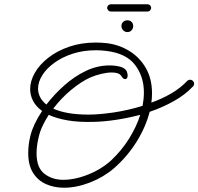

<svg xmlns="http://www.w3.org/2000/svg" viewBox="-20 -799 928 898"><path d="M279 79Q234 79 196 62.5Q158 46 135 10Q112 -26 112 -83Q112 -102 114.5 -123Q117 -144 123 -167Q136 -218 177 -280Q148 -301 134.5 -327.5Q121 -354 121 -382Q121 -420 143 -458.5Q165 -497 206 -529Q247 -561 303.5 -580.5Q360 -600 428 -600Q453 -600 480 -597Q537 -590 585 -560.5Q633 -531 662 -481Q691 -431 691 -362Q691 -340 688 -319Q738 -337 781 -362Q824 -387 854 -419Q861 -426 869 -426Q877 -426 882.5 -420.5Q888 -415 888 -408Q888 -400 882 -394Q845 -355 792 -325.5Q739 -296 680 -276Q661 -203 617.5 -134Q574 -65 513 -12Q464 30 401 54.5Q338 79 279 79ZM401 -436Q361 -418 314 -379.5Q267 -341 229 -291Q257 -278 298 -270.5Q339 -263 394 -263Q444 -263 511.5 -273Q579 -283 647 -304Q653 -337 653 -367Q653 -441 611.5 -495.5Q570 -550 476 -561Q452 -564 429 -564Q370 -564 320.5 -548Q271 -532 234.5 -505.5Q198 -479 178 -447.5Q158 -416 158 -384Q158 -364 167.5 -345Q177 -326 197 -310Q233 -357 280 -399Q327 -441 381 -467Q435 -493 492 -493Q521 -493 546 -486Q556 -483 564.5 -476Q573 -469 575 -458Q576 -455 576.5 -452.5Q577 -450 577 -447Q577 -429 565 -429Q556 -429 547 -444Q537 -460 503 -460Q481 -460 453.5 -453.5Q426 -447 401 -436ZM151 -82Q151 -15 187.5 13.5Q224 42 276 42Q314 42 355.5 30Q397 18 434.5 -2.5Q472 -23 500 -49Q548 -94 583 -149.5Q618 -205 636 -262Q579 -247 522.5 -238.5Q466 -230 418 -229Q348 -227 296 -236Q244 -245 208 -262Q192 -237 179.5 -211Q167 -185 161 -158Q151 -117 151 -82ZM576 -649Q564 -649 556 -657.5Q548 -666 548 -677Q548 -689 556 -696.5Q564 -704 576 -704Q588 -704 595.5 -696.5Q603 -689 603 -677Q603 -666 595.5 -657.5Q588 -649 576 -649ZM500 -745Q491 -745 486 -751Q481 -757 481 -762Q481 -768 486 -773.5Q491 -779 500 -779H668Q678 -779 682.5 -773.5Q687 -768 687 -762Q687 -757 682.5 -751Q678 -745 668 -745Z"/></svg>

Font: Meow Script
Style: Regular
Weight: 400
Designer: Robert E. Leuschke
Foundry: Robert E. Leuschke
Version: Version 1.010; ttfautohint (v1.8.3)